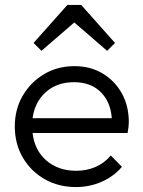

<svg xmlns="http://www.w3.org/2000/svg" viewBox="-20 -748 578 778"><path d="M288 10Q217 10 161 -22Q105 -54 72.5 -109.5Q40 -165 40 -236Q40 -305 72 -360Q104 -415 158.5 -447.5Q213 -480 282 -480Q346 -480 395.5 -450.5Q445 -421 473.5 -370Q502 -319 502 -252Q502 -237 497 -209H112Q120 -139 168 -97.5Q216 -56 289 -56Q331 -56 367 -71.5Q403 -87 429 -118L474 -72Q441 -33 392 -11.5Q343 10 288 10ZM280 -415Q211 -415 166 -375Q121 -335 112 -269H433Q428 -336 387.5 -375.5Q347 -415 280 -415ZM148 -542 116 -574 253 -728H309L446 -574L414 -542L281 -657Z"/></svg>

Font: Outfit Light
Style: Regular
Weight: 300
Designer: Rodrigo Fuenzalida
Foundry: fragTYPE
Version: Version 1.100; ttfautohint (v1.8.4.7-5d5b)